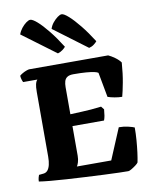

<svg xmlns="http://www.w3.org/2000/svg" viewBox="-104 -1072 920 1150"><g transform="rotate(-10 356.0 -497.5)"><path d="M582 0Q566 0 526.5 -1Q487 -2 434 -4.5Q381 -7 323 -10Q265 -13 209.5 -16.5Q154 -20 110.5 -24Q67 -28 43 -32Q43 -44 46 -55.5Q49 -67 51 -71L80 -74Q95 -76 104.5 -87.5Q114 -99 119 -119.5Q124 -140 124 -169V-561Q124 -594 128 -609.5Q132 -625 136.5 -630Q141 -635 140 -635H54Q51 -640 47.5 -651Q44 -662 43 -675Q49 -681 61 -688Q73 -695 85.5 -699.5Q98 -704 103 -704H583Q601 -696 622.5 -680.5Q644 -665 656 -648Q651 -580 641 -527Q631 -474 623 -445Q602 -445 577.5 -449.5Q553 -454 536 -460L508 -611Q502 -616 484 -620Q466 -624 435 -626.5Q404 -629 358 -629Q334 -629 321 -620.5Q308 -612 303.5 -596.5Q299 -581 299 -561V-396Q338 -398 367.5 -399Q397 -400 425.5 -402.5Q454 -405 488 -409L503 -390Q501 -366 498.5 -351.5Q496 -337 491 -324H299V-144Q299 -122 293.5 -104.5Q288 -87 283 -81H492L571 -269Q600 -269 627.5 -262.5Q655 -256 665 -251Q665 -213 662 -174Q659 -135 654.5 -100.5Q650 -66 645 -42Q641 -35 627.5 -25Q614 -15 601 -7.5Q588 0 582 0ZM289 -768 86 -919Q93 -939 106.5 -956Q120 -973 135 -984Q150 -995 160 -995Q174 -995 201.5 -971Q229 -947 264.5 -903Q300 -859 337 -800Q332 -793 319 -783Q306 -773 289 -768ZM479 -768 277 -919Q283 -939 297 -956Q311 -973 326 -984Q341 -995 351 -995Q365 -995 393 -970Q421 -945 456.5 -901Q492 -857 528 -800Q522 -792 509 -782Q496 -772 479 -768Z"/></g></svg>

Font: Texturina 12pt Black
Style: Regular
Weight: 900
Designer: Guillermo Torres Carreño
Foundry: Omnibus-Type
Version: Version 1.002